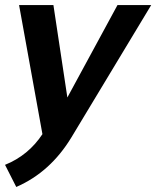

<svg xmlns="http://www.w3.org/2000/svg" viewBox="-43 -533 624 767"><path d="M33.2 -512.7H170.4L226.1 -143.6L426.3 -512.7H561L242.7 15.1Q158.2 154.8 22 213.9L-22.9 125.5Q70.3 87.9 126.5 2.9Z"/></svg>

Font: Sansation
Style: Bold Italic
Weight: 700
Designer: Bernd Montag
Version: Version 1.301